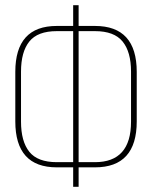

<svg xmlns="http://www.w3.org/2000/svg" viewBox="-20 -720 586 740"><path d="M283 -620H346Q507 -620 507 -443V-252Q507 -75 346 -75H283V0H262V-75H199Q39 -75 39 -252V-443Q39 -620 199 -620H262V-700H283ZM262 -600H199Q125 -600 93 -560Q61 -520 61 -444V-251Q61 -175 93 -135Q125 -95 199 -95H262ZM283 -95H346Q485 -95 485 -251V-444Q485 -520 452.5 -560Q420 -600 346 -600H283Z"/></svg>

Font: Bebas Neue Light
Style: Regular
Weight: 300
Designer: Ryoichi Tsunekawa
Foundry: Ryoichi Tsunekawa
Version: Version 1.003;PS 001.003;hotconv 1.0.70;makeotf.lib2.5.58329